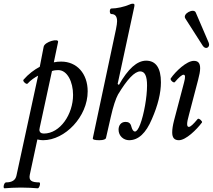

<svg xmlns="http://www.w3.org/2000/svg" viewBox="-85 -745 1151 1038"><path d="M-61 273C-37 271 -6 269 28 269C64 269 93 271 119 273C128 273 137 241 127 241C84 241 70 230 76 200L117 9C130 12 140 13 148 13C266 13 389 -114 389 -251C389 -348 330 -412 246 -412C232 -412 219 -411 206 -408L229 -518C234 -540 156 -520 151 -492L130 -384C100 -368 69 -345 42 -314C35 -307 58 -286 64 -293C82 -313 103 -326 121 -336L4 204C-1 229 -20 241 -52 241C-64 241 -70 273 -61 273ZM152 -23C137 -23 128 -30 128 -44C128 -47 129 -51 130 -56L196 -361C208 -365 219 -366 230 -366C279 -366 310 -302 310 -232C310 -127 240 -23 152 -23Z M452 13C475 13 486 8 488 1L514 -113C527 -171 541 -212 553 -234C603 -317 643 -359 673 -359C698 -359 710 -334 710 -283C710 -219 693 -125 673 -73C664 -49 654 -34 645 -34C636 -34 630 -43 625 -61C621 -79 610 -86 594 -86C568 -86 556 -66 556 -44C556 -10 583 13 613 13C663 13 704 -25 736 -101C769 -176 785 -243 785 -300C785 -377 758 -417 705 -417C656 -417 607 -373 558 -286L551 -291L640 -704C641 -709 642 -713 642 -718C642 -722 639 -725 634 -725C631 -725 625 -725 617 -721C587 -708 546 -699 517 -699C506 -699 506 -669 517 -669C538 -669 548 -656 548 -630C548 -621 546 -607 542 -587L417 1C414 10 428 13 452 13Z M1043 -515 973 -678C962 -702 900 -671 917 -645L1011 -498C1027 -473 1054 -490 1043 -515ZM882 13C920 13 978 -44 1007 -83C1011 -89 990 -108 984 -102C960 -73 945 -59 936 -59C924 -59 923 -77 937 -126L986 -313C993 -339 997 -360 997 -376C997 -404 986 -416 963 -416C924 -416 864 -359 838 -321C833 -313 854 -294 860 -301C883 -328 899 -341 907 -341C917 -341 918 -329 910 -299L856 -94C849 -67 846 -46 846 -29C846 -1 857 13 882 13Z"/></svg>

Font: Junicode Two Beta SemiCondensed Medium
Style: Italic
Weight: 500
Width: 4
Italic angle: -10°
Version: Version 1.063